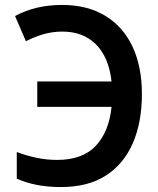

<svg xmlns="http://www.w3.org/2000/svg" viewBox="-20 -747 640 778"><path d="M226 11Q124 11 48 -23V-131Q88 -116 128.5 -107.5Q169 -99 211 -99Q315 -99 368.5 -156.5Q422 -214 432 -314H131V-417H432Q421 -515 369 -567Q317 -619 233 -619Q192 -619 155 -608Q118 -597 85 -580L41 -682Q124 -727 231 -727Q334 -727 406.5 -683Q479 -639 517 -558Q555 -477 555 -366Q555 -252 518.5 -167.5Q482 -83 409.5 -36Q337 11 226 11Z"/></svg>

Font: Noto Sans Mono SemiBold
Style: Regular
Weight: 600
Designer: Monotype Design Team
Foundry: Monotype Imaging Inc.
Version: Version 2.014; ttfautohint (v1.8.4.7-5d5b)